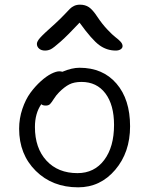

<svg xmlns="http://www.w3.org/2000/svg" viewBox="-20 -781 632 813"><path d="M170.9 -566.9Q154.8 -566.9 145.5 -575.2Q136.2 -583.5 136.2 -595.2Q136.2 -605.5 149.7 -620.8Q163.1 -636.2 214.8 -682.1Q232.9 -698.7 251 -717.5Q269 -736.3 276.1 -743.7Q283.2 -751 293.9 -756.1Q304.7 -761.2 318.8 -761.2Q340.8 -761.2 356.7 -750.5Q372.6 -739.7 392.1 -710Q412.6 -679.2 434.6 -656Q456.5 -632.8 469.2 -623.3Q481.9 -613.8 490.5 -604.5Q499 -595.2 499 -585.9Q499 -577.6 491 -572.3Q482.9 -566.9 470.2 -566.9Q432.1 -566.9 400.6 -589.8Q369.1 -612.8 316.9 -685.1Q267.1 -631.8 236.8 -605Q206.5 -578.1 195.1 -572.5Q183.6 -566.9 170.9 -566.9ZM311 12.2Q201.7 12.2 131.3 -57.6Q61 -127.4 61 -235.8Q61 -279.3 74.7 -319.8Q88.4 -360.4 108.9 -388.2Q129.4 -416 153.1 -437.3Q176.8 -458.5 197.3 -468.8Q217.8 -479 231 -479Q238.3 -479 244.1 -477.1Q284.2 -494.1 316.9 -494.1Q415.5 -494.1 473.1 -427.2Q530.8 -360.4 530.8 -246.1Q530.8 -135.7 467.8 -61.8Q404.8 12.2 311 12.2ZM127.9 -243.2Q127.9 -153.8 176.8 -100.8Q225.6 -47.9 308.1 -47.9Q379.4 -47.9 421.1 -103.3Q462.9 -158.7 462.9 -252Q462.9 -336.9 426.3 -385.5Q389.6 -434.1 325.2 -434.1Q293.9 -434.1 273.4 -423.6Q252.9 -413.1 230 -390.1Q217.8 -377.9 208 -362.3Q198.2 -346.7 191.9 -340.3Q185.5 -334 173.8 -334Q160.6 -334 154.8 -339.8Q127.9 -300.8 127.9 -243.2Z"/></svg>

Font: Shantell Sans Normal
Style: Regular
Weight: 300
Designer: Stephen Nixon, Anya Danilova, Shantell Martin
Foundry: Arrow Type
Version: Version 1.006;[559af2be0]